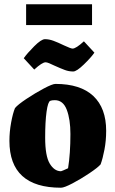

<svg xmlns="http://www.w3.org/2000/svg" viewBox="-20 -865 539 897"><path d="M24 -207Q24 -249 32 -292.5Q40 -336 50 -360Q63 -376 103.5 -403Q144 -430 184.5 -451.5Q225 -473 239 -473Q356 -473 416 -416.5Q476 -360 476 -254Q476 -208 468 -166Q460 -124 450 -97Q437 -82 397.5 -55.5Q358 -29 319 -8.5Q280 12 265 12Q24 12 24 -207ZM298 -79Q309 -147 309 -239Q309 -307 292 -352Q275 -397 236 -397Q222 -397 215 -394Q204 -390 197.5 -343Q191 -296 191 -222Q191 -136 212.5 -100.5Q234 -65 265 -65Q270 -66 298 -79ZM233 -559Q221 -565 210 -569.5Q199 -574 193 -574Q177 -574 140 -540L91 -593Q107 -616 140 -649Q173 -682 190 -682Q209 -682 229.5 -674.5Q250 -667 279 -653Q311 -638 319 -638Q335 -638 372 -672L421 -619Q406 -597 372 -564Q338 -531 322 -531Q302 -531 283 -538Q264 -545 233 -559ZM102 -748V-845H410V-748Z"/></svg>

Font: Grenze ExtraBold
Style: Regular
Weight: 800
Designer: Renata Polastri
Foundry: Omnibus-Type
Version: Version 1.002; ttfautohint (v1.8)